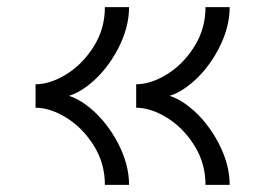

<svg xmlns="http://www.w3.org/2000/svg" viewBox="-20 -520 726 540"><path d="M363 -217V-283Q404 -283 449.5 -311Q495 -339 526.5 -389Q558 -439 558 -500H626Q626 -442 594.5 -382Q563 -322 515.5 -283.5Q468 -245 423 -245V-256Q468 -256 515.5 -217Q563 -178 594.5 -118Q626 -58 626 0H558Q558 -61 526.5 -111Q495 -161 449.5 -189Q404 -217 363 -217ZM80 -217V-283Q121 -283 166.5 -311Q212 -339 243.5 -389Q275 -439 275 -500H343Q343 -442 311.5 -382Q280 -322 232.5 -283.5Q185 -245 140 -245V-256Q185 -256 232.5 -217Q280 -178 311.5 -118Q343 -58 343 0H275Q275 -61 243.5 -111Q212 -161 166.5 -189Q121 -217 80 -217Z"/></svg>

Font: Uncut Sans VF
Style: Regular
Weight: 400
Designer: Kasper Nordkvist
Foundry: Uncut Type
Version: Version 1.100;FEAKit 1.0